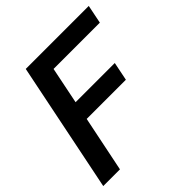

<svg xmlns="http://www.w3.org/2000/svg" viewBox="-179 -788 918 918"><g transform="rotate(-45 280.0 -329.0)"><path d="M0 0 134 -658H560L541 -564H228L190 -377H455L436 -283H171L113 0Z"/></g></svg>

Font: Codetta
Style: Bold Italic
Weight: 700
Italic angle: -11°
Designer: Ulrich Proeller
Foundry: PROSA GmbH
Version: Version 2.00;September 29, 2018;FontCreator 11.5.0.2427 64-b